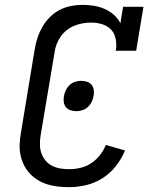

<svg xmlns="http://www.w3.org/2000/svg" viewBox="-20 -763 640 791"><path d="M265 8Q242 8 219 5.5Q196 3 175 -3.5Q154 -10 135.5 -21.5Q117 -33 102.5 -48.5Q88 -64 78.5 -83.5Q69 -103 64.5 -124.5Q60 -146 61 -169Q62 -192 66 -215L123 -560Q127 -584 134.5 -607Q142 -630 154.5 -652Q167 -674 185.5 -692.5Q204 -711 226.5 -722.5Q249 -734 273.5 -738.5Q298 -743 321 -743Q345 -743 368 -739Q391 -735 411.5 -726Q432 -717 449 -702Q466 -687 476 -667L487 -735H571L541 -554H457Q461 -577 457 -600.5Q453 -624 438.5 -640Q424 -656 401.5 -663Q379 -670 356 -670Q339 -670 321.5 -667Q304 -664 287.5 -657.5Q271 -651 256 -639.5Q241 -628 230.5 -613Q220 -598 213.5 -581.5Q207 -565 205 -548L147 -203Q144 -184 144.5 -165.5Q145 -147 151 -130.5Q157 -114 168 -101Q179 -88 194.5 -80Q210 -72 228 -69Q246 -66 265 -66Q288 -66 311.5 -71.5Q335 -77 355.5 -90.5Q376 -104 391.5 -123.5Q407 -143 416 -166L495 -143Q481 -109 457.5 -79Q434 -49 402.5 -29Q371 -9 335.5 -0.5Q300 8 265 8ZM296 -305Q283 -305 271.5 -308.5Q260 -312 252.5 -320.5Q245 -329 243 -341Q241 -353 243 -365Q245 -378 250.5 -390Q256 -402 265.5 -411.5Q275 -421 288 -425.5Q301 -430 314 -430Q326 -430 337.5 -426.5Q349 -423 356.5 -414.5Q364 -406 366 -394Q368 -382 366 -370Q364 -357 358.5 -345Q353 -333 343.5 -323.5Q334 -314 321 -309.5Q308 -305 296 -305Z"/></svg>

Font: Iosevka Curly Slab Extended
Style: Italic
Weight: 400
Width: 7
Italic angle: -9°
Monospace: yes
Designer: Belleve Invis
Foundry: Belleve Invis
Version: Version 11.1.0; ttfautohint (v1.8.3)